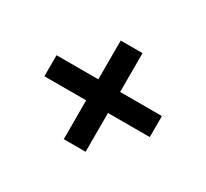

<svg xmlns="http://www.w3.org/2000/svg" viewBox="-86 -579 663 617"><g transform="rotate(30 245.5 -270.0)"><path d="M50 -309H205V-453H286V-309H441V-231H286V-87H205V-231H50Z"/></g></svg>

Font: Syne Medium
Style: Regular
Weight: 500
Designer: Lucas Descroix
Foundry: Bonjour Monde
Version: Version 2.200; ttfautohint (v1.8.4)